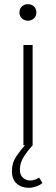

<svg xmlns="http://www.w3.org/2000/svg" viewBox="-20 -695 269 918"><path d="M118 203Q83 203 60 183Q37 163 37 122Q37 84 57 54Q77 24 99 0H92V-480H136V0Q112 26 93.5 55Q75 84 75 116Q75 142 90 155Q105 168 124 168Q147 168 167 154L183 180Q172 190 153 196.5Q134 203 118 203ZM113 -596Q97 -596 85 -607Q73 -618 73 -635Q73 -654 85 -664.5Q97 -675 113 -675Q130 -675 142 -664.5Q154 -654 154 -635Q154 -618 142 -607Q130 -596 113 -596Z"/></svg>

Font: hySource Sans Pro Light
Style: Regular
Weight: 300
Designer: Paul D. Hunt
Foundry: Adobe Systems Incorporated
Version: Version 2.021;PS 2.000;hotconv 1.0.86;makeotf.lib2.5.63406